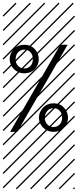

<svg xmlns="http://www.w3.org/2000/svg" viewBox="-23 -978 577 1424"><path d="M220.7 -538.6Q220.7 -569.8 203.4 -589.8Q186 -609.9 157.7 -609.9Q129.4 -609.9 111.1 -589.6Q92.8 -569.3 92.8 -538.6Q92.8 -508.3 111.3 -489.3Q129.9 -470.2 157.7 -470.2Q185.1 -470.2 202.9 -489.3Q220.7 -508.3 220.7 -538.6ZM264.6 -538.6Q264.6 -496.6 234.4 -465.3Q204.1 -434.1 157.7 -434.1Q111.3 -434.1 80.1 -465.3Q48.8 -496.6 48.8 -538.6Q48.8 -580.6 79.3 -613.3Q109.9 -646 157.7 -646Q205.6 -646 235.1 -613.5Q264.6 -581.1 264.6 -538.6ZM437.5 -104.5Q437.5 -135.7 420.2 -155.8Q402.8 -175.8 374.5 -175.8Q346.2 -175.8 327.9 -155.5Q309.6 -135.3 309.6 -104.5Q309.6 -74.2 328.1 -55.2Q346.7 -36.1 374.5 -36.1Q401.9 -36.1 419.7 -55.2Q437.5 -74.2 437.5 -104.5ZM481.4 -104.5Q481.4 -62.5 451.2 -31.2Q420.9 0 374.5 0Q328.1 0 296.9 -31.2Q265.6 -62.5 265.6 -104.5Q265.6 -146.5 296.1 -179.2Q326.7 -211.9 374.5 -211.9Q422.4 -211.9 451.9 -179.4Q481.4 -147 481.4 -104.5ZM105.5 0H51.8L424.3 -646H478.5ZM526.9 410.6 533.7 417.5 525.4 425.8 518.6 418.9ZM526.9 304.7 533.7 311.5 419.4 425.8 412.6 418.9ZM526.9 198.7 533.7 205.6 313.5 425.8 306.6 418.9ZM526.9 92.3 533.7 99.1 207.5 425.8 200.7 418.9ZM526.9 -13.2 533.7 -6.3 101.6 425.8 94.7 418.9ZM526.9 -119.1 533.7 -112.3 3.4 418 -3.4 411.1ZM526.9 -225.6 533.7 -218.8 3.4 311.5 -3.4 304.7ZM526.9 -331.5 533.7 -324.7 3.4 205.6 -3.4 198.7ZM526.9 -438 533.7 -431.2 3.4 99.1 -3.4 92.3ZM526.9 -543.5 533.7 -536.6 3.4 -6.3 -3.4 -13.2ZM526.9 -649.4 533.7 -642.6 3.4 -112.3 -3.4 -119.1ZM526.9 -755.9 533.7 -749 3.4 -218.8 -3.4 -225.6ZM526.9 -861.8 533.7 -855 3.4 -324.7 -3.4 -331.5ZM516.6 -958 523.4 -951.2 3.4 -431.2 -3.4 -438ZM411.1 -958 418 -951.2 3.4 -536.6 -3.4 -543.5ZM305.2 -958 312 -951.2 3.4 -642.6 -3.4 -649.4ZM198.7 -958 205.6 -951.2 3.4 -749 -3.4 -755.9ZM92.3 -958 99.1 -951.2 3.4 -855 -3.4 -861.8Z"/></svg>

Font: AzarMehrMSRS2
Style: Regular
Weight: 1
Designer: Amin Abedi
Version: Version 1.00